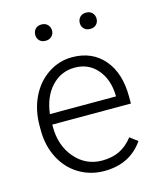

<svg xmlns="http://www.w3.org/2000/svg" viewBox="-110 -800 738 889"><g transform="rotate(-15 258.5 -355.5)"><path d="M280.8 9.8Q213.4 9.8 158.9 -23.4Q104.5 -56.6 74.2 -116Q43.9 -175.3 43.9 -249V-270Q43.9 -346.2 73.5 -407.2Q103 -468.3 155.8 -503.2Q208.5 -538.1 270 -538.1Q366.2 -538.1 422.6 -472.4Q479 -406.7 479 -293V-260.3H102.1V-249Q102.1 -159.2 153.6 -99.4Q205.1 -39.6 283.2 -39.6Q330.1 -39.6 366 -56.6Q401.9 -73.7 431.2 -111.3L467.8 -83.5Q403.3 9.8 280.8 9.8ZM270 -488.3Q204.1 -488.3 158.9 -439.9Q113.8 -391.6 104 -310.1H420.9V-316.4Q418.5 -392.6 377.4 -440.4Q336.4 -488.3 270 -488.3ZM133.3 -681.6Q133.3 -698.2 143.8 -709.7Q154.3 -721.2 173.3 -721.2Q191.9 -721.2 202.9 -709.7Q213.9 -698.2 213.9 -681.6Q213.9 -665.5 202.9 -654.3Q191.9 -643.1 173.3 -643.1Q154.3 -643.1 143.8 -654.3Q133.3 -665.5 133.3 -681.6ZM346.7 -681.2Q346.7 -697.8 357.4 -709.2Q368.2 -720.7 386.7 -720.7Q405.8 -720.7 416.5 -709.2Q427.2 -697.8 427.2 -681.2Q427.2 -665 416.5 -653.8Q405.8 -642.6 386.7 -642.6Q368.2 -642.6 357.4 -653.8Q346.7 -665 346.7 -681.2Z"/></g></svg>

Font: RobotoInd Light
Style: Regular
Weight: 300
Designer: Google
Version: Version 2.001151; 2014